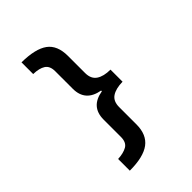

<svg xmlns="http://www.w3.org/2000/svg" viewBox="-252 -830 1103 1103"><g transform="rotate(-45 300.0 -278.0)"><path d="M134 -718Q245 -717 297 -679.5Q349 -642 349 -555V-416Q349 -369 380 -348Q411 -327 466 -327V-229Q410 -228 379.5 -207.5Q349 -187 349 -140V1Q349 84 297 123Q245 162 134 162V67Q179 65 207 49Q235 33 235 -11V-152Q235 -256 343 -274V-280Q235 -299 235 -402V-545Q235 -588 208.5 -605Q182 -622 134 -623Z"/></g></svg>

Font: Noto Sans Mono SemiBold
Style: Regular
Weight: 600
Designer: Monotype Design Team
Foundry: Monotype Imaging Inc.
Version: Version 2.014; ttfautohint (v1.8.4.7-5d5b)